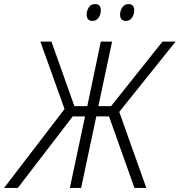

<svg xmlns="http://www.w3.org/2000/svg" viewBox="-72 -917 877 937"><path d="M-52 0 243 -385 125 -714H179L291 -399H354L420 -714H475L408 -399H470L721 -714H785L510 -371L642 0H584L460 -349H398L324 0H269L343 -349H283L15 0ZM543 -815Q514 -815 514 -846Q514 -864 524.5 -880.5Q535 -897 555 -897Q583 -897 583 -867Q583 -846 572 -830.5Q561 -815 543 -815ZM380 -815Q351 -815 351 -846Q351 -864 361 -880.5Q371 -897 392 -897Q420 -897 420 -867Q420 -846 409 -830.5Q398 -815 380 -815Z"/></svg>

Font: Noto Sans SemiCondensed Light
Style: Italic
Weight: 300
Width: 4
Italic angle: -12°
Designer: Monotype Design Team
Foundry: Monotype Imaging Inc.
Version: Version 2.013; ttfautohint (v1.8.4.7-5d5b)